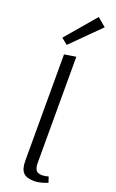

<svg xmlns="http://www.w3.org/2000/svg" viewBox="-183 -1006 637 1053"><g transform="rotate(20 135.5 -479.5)"><path d="M48 -788 197 -963 247 -921 84 -759ZM88 -84V-705L156 -716V-97Q156 -68 166 -54.5Q176 -41 201 -41Q217 -41 238 -47L249 -14Q204 4 171 4Q126 4 107 -16.5Q88 -37 88 -84Z"/></g></svg>

Font: Ysabeau Infant
Style: Regular
Weight: 400
Designer: Christian Thalmann (Catharsis Fonts)
Version: Version 0.003